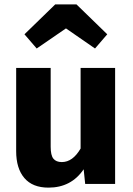

<svg xmlns="http://www.w3.org/2000/svg" viewBox="-20 -842 608 879"><path d="M507 0H370L363 -67Q306 17 202 17Q129 17 91.5 -27Q54 -71 54 -150V-531H212V-170Q212 -131 224.5 -115.5Q237 -100 263 -100Q313 -100 349 -162V-531H507ZM92 -685 233 -822H330L471 -685L415 -620L282 -712L148 -620Z"/></svg>

Font: Statis Sans
Style: Bold
Weight: 700
Designer: bBox Type GmbH
Foundry: bBox Type GmbH
Version: Version 1.000